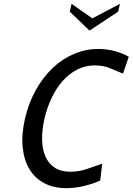

<svg xmlns="http://www.w3.org/2000/svg" viewBox="-20 -970 693 1004"><path d="M326.8 14C357.4 14 388.5 10.2 419.9 2.5C451.4 -5.2 479.4 -14.7 504 -26L514.3 -114C487.5 -104.7 460.5 -95.3 433.4 -86C406.2 -76.7 377.3 -72 346.6 -72C314 -72 286.9 -79.2 265.6 -93.5C244.2 -107.8 228.1 -127.5 217.2 -152.5C206.3 -177.5 200.6 -207 200.1 -241C199.7 -275 203.9 -311.3 212.8 -350C221.7 -388.7 234.3 -425 250.5 -459C266.6 -493 286 -522.5 308.4 -547.5C330.8 -572.5 356 -592.2 384 -606.5C412 -620.8 442 -628 474 -628C505.3 -628 532.4 -623.2 555.1 -613.5C577.9 -603.8 600.5 -594.3 623.1 -585L653.4 -673C634.7 -684.3 611.2 -694 583.1 -702C554.9 -710 525.2 -714 493.8 -714C450.5 -714 408.5 -705.5 368 -688.5C327.4 -671.5 290.2 -647.2 256.6 -615.5C223 -583.8 193.4 -545.5 168 -500.5C142.7 -455.5 123.6 -405.3 110.8 -350C98 -294.7 93.9 -244.5 98.6 -199.5C103.2 -154.5 115.2 -116.2 134.5 -84.5C153.9 -52.8 179.9 -28.5 212.7 -11.5C245.4 5.5 283.4 14 326.8 14ZM448 -810 597.9 -909 607.3 -950 462.8 -874 354.3 -950 344.9 -909Z"/></svg>

Font: Cabin Condensed
Style: Regular
Weight: 400
Italic angle: -13°
Designer: Pablo Impallari
Foundry: Pablo Impallari. www.impallari.com Igino Marini. www.ikern.com
Version: Version 1.006